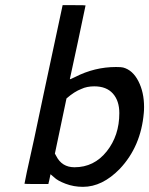

<svg xmlns="http://www.w3.org/2000/svg" viewBox="-20 -714 579 745"><path d="M302 11Q266 11 234.5 -1Q203 -13 190 -26L176 -38Q170 -8 168 -2V0H121Q75 0 75 -1L84 -46Q94 -90 113 -177.5Q132 -265 149 -348L223 -694H267Q312 -694 312 -693Q312 -692 282 -550.5Q252 -409 251 -407Q251 -406 256 -408Q261 -410 271 -415Q347 -454 430 -454Q451 -454 458 -452Q495 -442 517 -399Q539 -356 539 -299Q539 -284 538 -276Q527 -146 445 -59Q377 11 302 11ZM443 -275Q443 -323 418 -351Q393 -379 346 -379Q317 -379 296 -369Q269 -359 238 -332L193 -118L198 -109Q220 -65 269 -65Q345 -65 394 -126.5Q443 -188 443 -275Z"/></svg>

Font: MathJax_SansSerif
Style: Italic
Weight: 400
Version: Version 1.1